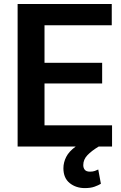

<svg xmlns="http://www.w3.org/2000/svg" viewBox="-20 -731 604 958"><path d="M539.1 -105.5V0H472.7Q437 21.5 416.3 43.2Q395.5 64.9 395.5 92.8Q395.5 106.9 403.1 116.2Q410.6 125.5 429.2 125.5Q443.4 125.5 453.4 121.8Q463.4 118.2 470.2 114.7L483.4 186Q471.2 193.4 451.9 200.4Q432.6 207.5 403.3 207.5Q358.9 207.5 327.6 182.4Q296.4 157.2 296.4 108.4Q296.4 79.6 310.3 52Q324.2 24.4 357.9 0H67.9V-710.9H537.6V-605H202.1V-417.5H489.7V-314.5H202.1V-105.5Z"/></svg>

Font: Vazirmatn FD SemiBold
Style: Regular
Weight: 600
Designer: Saber Rastikerdar
Foundry: Saber Rastikerdar
Version: Version 33.001